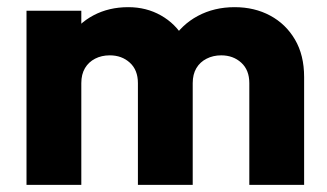

<svg xmlns="http://www.w3.org/2000/svg" viewBox="-20 -516 913 536"><path d="M54 0V-486H207V0ZM365 0V-284Q365 -320.5 342.5 -341Q320 -361.5 286.5 -361.5Q263.5 -361.5 245.5 -352.2Q227.5 -343 217.2 -325.8Q207 -308.5 207 -284L147.5 -310Q147.5 -367.5 172.8 -409Q198 -450.5 241 -473.2Q284 -496 338 -496Q388.5 -496 429.2 -473Q470 -450 494 -408.8Q518 -367.5 518 -310.5V0ZM676 0V-284Q676 -320.5 653.5 -341Q631 -361.5 597.5 -361.5Q575 -361.5 556.8 -352.2Q538.5 -343 528.2 -325.8Q518 -308.5 518 -284L429.5 -295.5Q432 -357.5 459.2 -402.2Q486.5 -447 532.2 -471.5Q578 -496 635 -496Q690.5 -496 734.2 -472.5Q778 -449 803.5 -405.5Q829 -362 829 -301V0Z"/></svg>

Font: Marine Company Thin
Style: Regular
Weight: 100
Designer: Rodrigo Fuenzalida
Foundry: fragTYPE
Version: Version 1.000